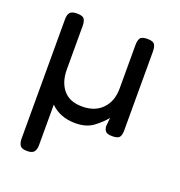

<svg xmlns="http://www.w3.org/2000/svg" viewBox="-125 -581 841 896"><g transform="rotate(20 295.5 -133.0)"><path d="M106 209Q79 209 71 196Q63 183 63 164V-431Q63 -452 72 -463Q81 -474 107 -474Q136 -474 143.5 -462Q151 -450 151 -429V-213Q151 -150 182.5 -112Q214 -74 277 -74Q340 -74 376.5 -112Q413 -150 413 -213V-430Q413 -451 420.5 -463Q428 -475 457 -475Q485 -475 492.5 -462.5Q500 -450 500 -429V-34Q500 -15 492.5 -3.5Q485 8 456 8Q431 8 423 -1.5Q415 -11 414 -26L418 -69Q396 -41 361.5 -15.5Q327 10 273 10Q198 10 150 -37V165Q150 184 141.5 196.5Q133 209 106 209Z"/></g></svg>

Font: Fredoka
Style: Regular
Weight: 400
Designer: Ben Nathan
Foundry: Milena B. Brandão, Ben Nathan
Version: Version 2.001